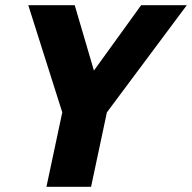

<svg xmlns="http://www.w3.org/2000/svg" viewBox="-20 -720 740 740"><path d="M159 0 220 -287 89 -700H268L342 -448L524 -700H700L392 -287L331 0Z"/></svg>

Font: Red Hat Mono
Style: Bold Italic
Weight: 700
Italic angle: -12°
Monospace: yes
Designer: Pentagram, MCKL
Foundry: Pentagram, MCKL
Version: Version 1.023; ttfautohint (v1.8.3)